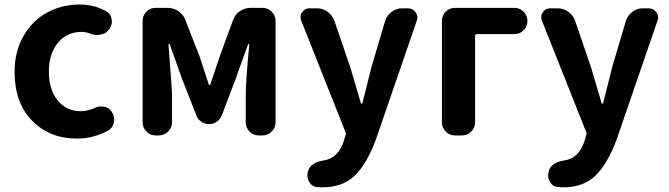

<svg xmlns="http://www.w3.org/2000/svg" viewBox="-20 -594 2935 842"><path d="M317.4 13.7Q197.3 13.7 120.6 -64.9Q43.9 -143.6 43.9 -279.3Q43.9 -369.1 84 -437.5Q124 -505.9 188.5 -540Q252.9 -574.2 330.1 -574.2Q392.6 -574.2 445.3 -544.9Q466.8 -533.2 469.7 -508.8Q470.7 -504.9 470.7 -500Q470.7 -481.4 459 -465.8L457 -463.9Q444.3 -445.3 419.9 -442.4Q413.1 -440.4 406.2 -440.4Q389.6 -440.4 374 -447.3Q356.4 -454.1 336.9 -454.1Q273.4 -454.1 233.9 -406.2Q194.3 -358.4 194.3 -279.3Q194.3 -201.2 232.9 -153.8Q271.5 -106.4 333 -106.4Q363.3 -106.4 394.5 -120.1Q408.2 -127 422.9 -127Q429.7 -127 437.5 -126Q460 -121.1 470.7 -102.5Q480.5 -86.9 480.5 -70.3Q480.5 -63.5 479.5 -57.6Q474.6 -33.2 454.1 -21.5Q390.6 13.7 317.4 13.7Z M663.1 0Q638.7 0 622.1 -17.1Q605.5 -34.2 605.5 -57.6V-502Q605.5 -526.4 622.1 -543Q638.7 -559.6 663.1 -559.6H714.8Q741.2 -559.6 762.7 -544.9Q784.2 -530.3 793 -505.9L854.5 -348.6Q859.4 -333 874 -289.6Q888.7 -246.1 895.5 -223.6Q896.5 -220.7 898.9 -220.7Q901.4 -220.7 902.3 -223.6Q937.5 -327.1 944.3 -348.6L1002 -505.9Q1010.7 -530.3 1031.7 -544.9Q1052.7 -559.6 1079.1 -559.6H1130.9Q1154.3 -559.6 1171.4 -543Q1188.5 -526.4 1188.5 -502V-57.6Q1188.5 -34.2 1171.4 -17.1Q1154.3 0 1130.9 0H1115.2Q1090.8 0 1074.2 -17.1Q1057.6 -34.2 1057.6 -57.6V-172.9Q1057.6 -235.4 1073.2 -398.4Q1073.2 -401.4 1070.8 -401.4Q1068.4 -401.4 1067.4 -398.4Q1058.6 -372.1 1039.6 -320.8Q1020.5 -269.5 1014.6 -251L953.1 -88.9Q946.3 -71.3 931.2 -60.5Q916 -49.8 897 -49.8Q877.9 -49.8 862.3 -60.5Q846.7 -71.3 840.8 -88.9L777.3 -251Q769.5 -274.4 751 -325.2Q732.4 -376 724.6 -398.4Q723.6 -401.4 721.2 -401.4Q718.8 -401.4 718.8 -398.4Q734.4 -205.1 734.4 -172.9V-57.6Q734.4 -34.2 717.3 -17.1Q700.2 0 676.8 0Z M1393.6 227.5Q1382.8 227.5 1373 226.6Q1349.6 225.6 1336.9 205.1Q1328.1 190.4 1328.1 174.8Q1328.1 168 1330.1 160.2V159.2Q1339.8 118.2 1400.4 109.4Q1462.9 99.6 1487.3 25.4L1495.1 -1Q1498 -7.8 1495.1 -14.6L1300.8 -503.9Q1297.9 -511.7 1297.9 -518.6Q1297.9 -530.3 1304.7 -540Q1316.4 -557.6 1336.9 -557.6H1370.1Q1395.5 -557.6 1416.5 -542.5Q1437.5 -527.3 1446.3 -502.9L1516.6 -297.9Q1519.5 -290 1562.5 -141.6Q1563.5 -139.6 1565.9 -139.6Q1568.4 -139.6 1569.3 -141.6Q1575.2 -167 1588.9 -219.2Q1602.5 -271.5 1608.4 -297.9L1668.9 -502Q1676.8 -526.4 1697.3 -542Q1717.8 -557.6 1743.2 -557.6H1768.6Q1790 -557.6 1802.7 -540Q1810.5 -529.3 1810.5 -517.6Q1810.5 -510.7 1807.6 -502.9L1627.9 19.5Q1587.9 126 1535.2 176.8Q1482.4 227.5 1393.6 227.5Z M1975.6 0Q1951.2 0 1934.6 -17.1Q1918 -34.2 1918 -57.6V-502Q1918 -526.4 1934.6 -543Q1951.2 -559.6 1975.6 -559.6H2235.4Q2258.8 -559.6 2275.9 -543Q2293 -526.4 2293 -502Q2293 -477.5 2275.9 -460.9Q2258.8 -444.3 2235.4 -444.3H2071.3Q2063.5 -444.3 2063.5 -436.5V-57.6Q2063.5 -34.2 2046.9 -17.1Q2030.3 0 2005.9 0Z M2449.2 227.5Q2438.5 227.5 2428.7 226.6Q2405.3 225.6 2392.6 205.1Q2383.8 190.4 2383.8 174.8Q2383.8 168 2385.7 160.2V159.2Q2395.5 118.2 2456.1 109.4Q2518.6 99.6 2543 25.4L2550.8 -1Q2553.7 -7.8 2550.8 -14.6L2356.4 -503.9Q2353.5 -511.7 2353.5 -518.6Q2353.5 -530.3 2360.4 -540Q2372.1 -557.6 2392.6 -557.6H2425.8Q2451.2 -557.6 2472.2 -542.5Q2493.2 -527.3 2502 -502.9L2572.3 -297.9Q2575.2 -290 2618.2 -141.6Q2619.1 -139.6 2621.6 -139.6Q2624 -139.6 2625 -141.6Q2630.9 -167 2644.5 -219.2Q2658.2 -271.5 2664.1 -297.9L2724.6 -502Q2732.4 -526.4 2752.9 -542Q2773.4 -557.6 2798.8 -557.6H2824.2Q2845.7 -557.6 2858.4 -540Q2866.2 -529.3 2866.2 -517.6Q2866.2 -510.7 2863.3 -502.9L2683.6 19.5Q2643.6 126 2590.8 176.8Q2538.1 227.5 2449.2 227.5Z"/></svg>

Font: Gen Jyuu Gothic Bold
Style: Bold
Weight: 700
Designer: [Source Han Sans]
Ryoko NISHIZUKA  (kana & ideographs); Paul D. Hunt (Latin, Greek & Cyrillic); Wenlong ZHANG  (bopomofo
Version: Version 1.002.20150607